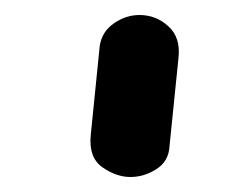

<svg xmlns="http://www.w3.org/2000/svg" viewBox="-20 -792 325 256"><path d="M154 -556Q135 -556 116.5 -569Q98 -582 101 -612L113 -731Q116 -750 132 -761Q148 -772 166 -772Q188 -772 204.5 -757Q221 -742 218 -715L206 -597Q205 -577 188.5 -566.5Q172 -556 154 -556Z"/></svg>

Font: Edu NSW ACT Foundation SemiBold
Style: Regular
Weight: 600
Version: Version 1.003